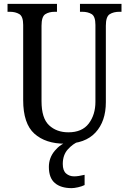

<svg xmlns="http://www.w3.org/2000/svg" viewBox="-20 -734 649 994"><path d="M316 10Q216 10 158 -42Q100 -94 100 -216V-605Q100 -649 80 -661Q60 -673 31 -673H19V-714H275V-673H264Q234 -673 214.5 -660.5Q195 -648 195 -601V-210Q195 -122 234 -85.5Q273 -49 334 -49Q405 -49 439.5 -94.5Q474 -140 474 -207V-605Q474 -649 454.5 -661Q435 -673 405 -673H394V-714H609V-673H598Q568 -673 548 -660.5Q528 -648 528 -601V-205Q528 -106 474.5 -48Q421 10 316 10ZM351 240Q295 240 264 213.5Q233 187 233 130Q233 83 263.5 46.5Q294 10 333 0H385Q358 10 331.5 39Q305 68 305 115Q305 149 322 164Q339 179 364 179Q385 179 418 171V224Q404 231 384 235.5Q364 240 351 240Z"/></svg>

Font: Noto Serif Thai Condensed
Style: Regular
Weight: 400
Width: 3
Designer: Monotype Design Team
Foundry: Monotype Imaging Inc.
Version: Version 2.002; ttfautohint (v1.8.4.7-5d5b)